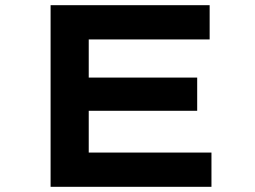

<svg xmlns="http://www.w3.org/2000/svg" viewBox="-20 -720 984 740"><path d="M175 0V-700H788V-568H322V-132H795V0ZM255 -293V-421H740V-293Z"/></svg>

Font: Lexend Zetta SemiBold
Style: Regular
Weight: 600
Designer: Bonnie Shaver-Troup, Thomas Jockin
Foundry: Lexend
Version: Version 1.007